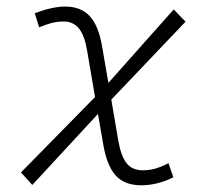

<svg xmlns="http://www.w3.org/2000/svg" viewBox="-20 -547 626 577"><path d="M77.1 8.8 43 -28.8 265.6 -255.4 241.7 -395.5Q233.9 -441.4 216.8 -461.9Q199.7 -482.4 171.4 -482.4Q151.9 -482.4 134.5 -477.8Q117.2 -473.1 97.7 -464.8L84.5 -507.3Q137.7 -527.3 175.8 -527.3Q222.7 -527.3 249.5 -498.8Q276.4 -470.2 287.1 -405.8L305.7 -297.9L502 -518.6L537.6 -481.9L314.5 -247.6L335.9 -122.1Q344.2 -76.2 361.1 -55.7Q377.9 -35.2 409.2 -35.2Q429.2 -35.2 447.5 -40.5Q465.8 -45.9 486.3 -56.6L501 -14.2Q452.6 9.8 404.8 9.8Q355 9.8 328.4 -18.8Q301.8 -47.4 290.5 -111.8L274.4 -204.6Z"/></svg>

Font: Cascadia Mono NF ExtraLight
Style: Italic
Weight: 200
Italic angle: -10°
Monospace: yes
Designer: Aaron Bell
Foundry: Saja Typeworks
Version: Version 2404.023; ttfautohint (v1.8.4)